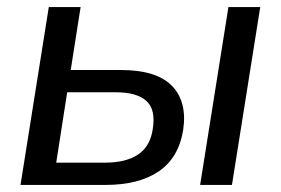

<svg xmlns="http://www.w3.org/2000/svg" viewBox="-20 -523 794 543"><path d="M38 0 118 -503H208L180 -325H322Q423 -325 466.5 -280Q510 -235 498 -155Q485 -76 428.5 -38Q372 0 278 0ZM546 0 626 -503H716L636 0ZM139 -63H277Q336 -63 370.5 -86Q405 -109 412 -158Q421 -213 394 -237.5Q367 -262 308 -262H170Z"/></svg>

Font: Mulish Medium
Style: Italic
Weight: 500
Italic angle: -9°
Designer: Vernon Adams
Foundry: Vernon Adams
Version: Version 3.603; ttfautohint (v1.8.3)